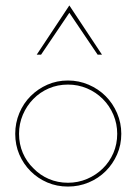

<svg xmlns="http://www.w3.org/2000/svg" viewBox="-20 -680 501 706"><path d="M369 -51Q342 -24 306 -9Q270 6 230 6Q189 6 154 -9Q119 -24 92.5 -50.5Q66 -77 51 -112Q36 -147 36 -188Q36 -228 51 -264Q66 -300 92.5 -326.5Q119 -353 154 -368.5Q189 -384 230 -384Q270 -384 306 -368.5Q342 -353 368.5 -326.5Q395 -300 410.5 -264Q426 -228 426 -188Q426 -147 410.5 -112Q395 -77 369 -51ZM103 -61Q127 -36 159.5 -22Q192 -8 230 -8Q267 -8 300 -22Q333 -36 358 -60.5Q383 -85 397 -117.5Q411 -150 411 -188Q411 -225 397 -258Q383 -291 358 -316Q333 -341 300 -355Q267 -369 230 -369Q192 -369 159.5 -355Q127 -341 102.5 -316Q78 -291 64 -258Q50 -225 50 -188Q50 -150 64 -117.5Q78 -85 103 -61ZM131 -479H115Q145 -524 175 -569.5Q205 -615 235 -660Q265 -615 295 -569.5Q325 -524 355 -479H339Q313 -517 287 -556Q261 -595 235 -633Q209 -595 183 -556Q157 -517 131 -479Z"/></svg>

Font: Josefin Slab Thin
Style: Regular
Weight: 100
Designer: Santiago Orozco
Foundry: Typemade
Version: Version 2.000